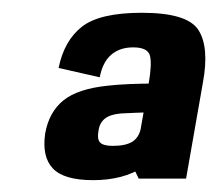

<svg xmlns="http://www.w3.org/2000/svg" viewBox="-20 -702 349 308"><path d="M202.5 -415.5H278.5L305.5 -569.5Q316 -626.5 298.2 -654Q280.5 -681.5 207.5 -681.5Q140 -681.5 111.5 -659.2Q83 -637 74 -593L140 -578Q144.5 -602 158.2 -614Q172 -626 193.5 -626Q217 -626 220.5 -612.8Q224 -599.5 218.5 -568L194.5 -432ZM129.5 -413Q177.5 -413 210.2 -434.2Q243 -455.5 248 -485L206.5 -498.5Q203.5 -482 192.8 -475Q182 -468 161 -468Q145.5 -468 140.5 -473.5Q135.5 -479 138 -492Q139.5 -504.5 148 -511.5Q156.5 -518.5 174 -520Q192.5 -521 224 -522L232 -568Q183 -568 152.5 -564.5Q104.5 -559.5 81.5 -540.8Q58.5 -522 52.5 -488Q47 -450.5 64.8 -431.8Q82.5 -413 129.5 -413Z"/></svg>

Font: Anybody Condensed
Style: Bold Italic
Weight: 700
Width: 3
Italic angle: -10°
Version: Version 1.113;gftools[0.9.25]